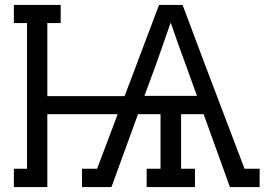

<svg xmlns="http://www.w3.org/2000/svg" viewBox="-20 -755 1107 775"><path d="M171 0H36V-74H89V-662H36V-735H225V-662H171V-367H483L622 -735H717L809 -490L967 -74H1028V0H908L802 -294H711V-74H767V0H572V-74H628V-294H537L430 0H311V-74H372L455 -294H171ZM563 -368H775L731 -490Q715 -533 699.5 -576.5Q684 -620 669 -664Q654 -620 638.5 -576.5Q623 -533 608 -490Z"/></svg>

Font: Iosevka Etoile
Style: Regular
Weight: 400
Designer: Belleve Invis
Foundry: Belleve Invis
Version: Version 33.2.4